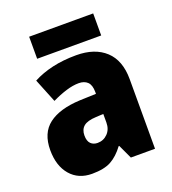

<svg xmlns="http://www.w3.org/2000/svg" viewBox="-134 -880 845 941"><g transform="rotate(-20 288.0 -409.5)"><path d="M310 -614Q407 -614 462 -563Q517 -512 517 -414V-51H391L357 -124H354Q322 -81 285.5 -61Q249 -41 186 -41Q115 -41 73.5 -89.5Q32 -138 32 -220Q32 -309 88.5 -352Q145 -395 252 -400L337 -403V-413Q337 -449 320.5 -465Q304 -481 275 -481Q245 -481 209 -470Q173 -459 134 -440L84 -564Q129 -588 185.5 -601Q242 -614 310 -614ZM299 -296Q253 -294 233.5 -277.5Q214 -261 214 -230Q214 -201 227.5 -187.5Q241 -174 263 -174Q294 -174 315.5 -196Q337 -218 337 -253V-298ZM459 -778V-663H125V-778Z"/></g></svg>

Font: Noto Sans Tamil UI SemiCondensed Black
Style: Regular
Weight: 900
Width: 4
Designer: Jelle Bosma - Monotype Design Team
Foundry: Monotype Imaging Inc.
Version: Version 2.004; ttfautohint (v1.8.4.7-5d5b)